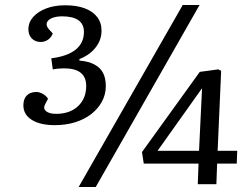

<svg xmlns="http://www.w3.org/2000/svg" viewBox="-20 -733 1001 764"><path d="M293 11 707 -713H774L361 11ZM846 -133H924L922 -82H844L841 0H767L770 -82H552L545 -128L775 -447L849 -457L860 -451ZM772 -133 784 -382 607 -133ZM384 -611Q384 -574 360.5 -544Q337 -514 296 -498V-492Q332 -489 355.5 -476.5Q379 -464 390 -443Q401 -422 401 -390Q401 -357 385.5 -328.5Q370 -300 343 -279Q316 -258 279 -246.5Q242 -235 198 -235Q140 -235 106.5 -256Q73 -277 73 -314Q73 -339 86.5 -353Q100 -367 125 -367Q137 -367 151 -359Q165 -351 171 -340L159 -317Q151 -301 163.5 -290.5Q176 -280 203 -280Q258 -280 290.5 -310.5Q323 -341 323 -391Q323 -426 301 -443.5Q279 -461 235 -461Q222 -461 211 -460Q200 -459 190 -457L184 -501Q248 -509 281 -535.5Q314 -562 314 -606Q314 -637 292 -652.5Q270 -668 227 -668Q202 -668 185.5 -660.5Q169 -653 166 -641Q163 -629 176 -615L190 -600Q184 -584 171 -575Q158 -566 142 -566Q120 -566 106.5 -580Q93 -594 93 -616Q93 -644 112 -665.5Q131 -687 164 -699.5Q197 -712 239 -712Q285 -712 317 -700Q349 -688 366.5 -665.5Q384 -643 384 -611Z"/></svg>

Font: Literata
Style: Italic
Weight: 400
Italic angle: -2°
Designer: Latin by Veronika Burian and Jose Scaglione. Greek by Irene Vlachou. Cyrillic by Vera Evstafieva
Foundry: TypeTogether
Version: Version 3.103;gftools[0.9.29]